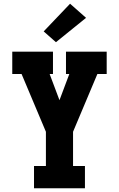

<svg xmlns="http://www.w3.org/2000/svg" viewBox="-20 -1013 640 1033"><path d="M163 0V-120H227V-304L96 -615H46V-735H265V-615H247L300 -474L353 -615H335V-735H554V-615H504L373 -304V-120H437V0ZM281 -786 215 -844 357 -993 443 -917Z"/></svg>

Font: Iosevka Slab Heavy Extended
Style: Regular
Weight: 900
Width: 7
Monospace: yes
Designer: Belleve Invis
Foundry: Belleve Invis
Version: Version 11.1.0; ttfautohint (v1.8.3)